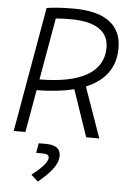

<svg xmlns="http://www.w3.org/2000/svg" viewBox="-63 -748 712 1062"><g transform="rotate(5 293.0 -217.5)"><path d="M30.8 0H95.7L137.2 -235.8C217.3 -236.3 286.6 -244.6 344.7 -259.3L433.1 0H505.9L407.2 -279.8C513.7 -323.7 568.4 -399.9 568.4 -506.8C568.4 -636.2 477.1 -703.1 301.8 -703.1C242.2 -703.1 190.4 -699.7 152.8 -693.4ZM147.9 -296.4 208.5 -640.1C233.4 -642.1 261.7 -643.1 292.5 -643.1C430.2 -643.1 502 -594.7 502 -503.4C502 -368.7 380.4 -297.4 147.9 -296.4ZM188 267.6C246.1 218.3 295.9 169.4 295.9 115.7C295.9 74.7 268.6 55.7 211.4 55.7H174.8L165 109.9H200.2C224.6 109.9 236.3 116.2 236.3 130.9C236.3 158.7 196.8 195.8 149.4 232.4Z"/></g></svg>

Font: Cascadia Mono NF Light
Style: Italic
Weight: 300
Italic angle: -10°
Monospace: yes
Designer: Aaron Bell
Foundry: Saja Typeworks
Version: Version 2404.023